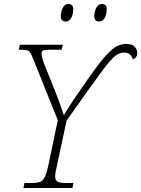

<svg xmlns="http://www.w3.org/2000/svg" viewBox="-20 -937 704 957"><path d="M97 0 102 -25H140Q165 -25 179.5 -30.5Q194 -36 203 -54Q212 -72 220 -108L268 -338L144 -647Q133 -675 124 -682Q115 -689 86 -689H73L79 -714H293L287 -689H226Q202 -689 194.5 -684.5Q187 -680 187 -670Q187 -652 202 -614L256 -480Q267 -452 279 -418.5Q291 -385 298 -363Q310 -383 330 -414Q350 -445 376 -482Q429 -560 464.5 -607Q500 -654 525 -678Q550 -702 569.5 -710Q589 -718 608 -718Q638 -718 651 -704.5Q664 -691 664 -673Q664 -649 642 -641Q632 -675 599 -675Q583 -675 568.5 -667.5Q554 -660 535.5 -640.5Q517 -621 489 -583.5Q461 -546 418 -485.5Q375 -425 312 -336L263 -108Q255 -74 255 -58Q255 -37 268 -31Q281 -25 307 -25H346L341 0ZM474 -830Q450 -830 450 -856Q450 -877 459.5 -897Q469 -917 488 -917Q512 -917 512 -891Q512 -867 502.5 -848.5Q493 -830 474 -830ZM307 -830Q283 -830 283 -856Q283 -877 292.5 -897Q302 -917 321 -917Q345 -917 345 -891Q345 -867 335.5 -848.5Q326 -830 307 -830Z"/></svg>

Font: Noto Serif ExtraLight
Style: Italic
Weight: 200
Italic angle: -12°
Designer: Monotype Design Team
Foundry: Monotype Imaging Inc.
Version: Version 2.014; ttfautohint (v1.8.4.7-5d5b)